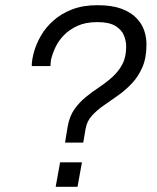

<svg xmlns="http://www.w3.org/2000/svg" viewBox="-20 -718 602 738"><path d="M230 -170 240 -231Q247 -271 266 -298Q285 -325 310.5 -345.5Q336 -366 363 -384Q390 -402 413 -423Q436 -444 450.5 -471.5Q465 -499 465 -539Q465 -560 456.5 -581.5Q448 -603 424 -618Q400 -633 354 -633Q309 -633 277.5 -618.5Q246 -604 225 -582Q204 -560 192.5 -535Q181 -510 176 -488Q175 -481 174.5 -475Q174 -469 174 -464H102Q102 -488 111 -519.5Q120 -551 138 -582Q156 -613 186 -639.5Q216 -666 257.5 -682Q299 -698 355 -698Q410 -698 446.5 -684.5Q483 -671 504.5 -648.5Q526 -626 534.5 -600Q543 -574 543 -547Q543 -496 527.5 -460Q512 -424 487 -397.5Q462 -371 433.5 -351Q405 -331 378.5 -312.5Q352 -294 333 -273Q314 -252 309 -223L300 -170ZM194 0 211 -94H295L278 0Z"/></svg>

Font: Archivo SemiBold Light
Style: Italic
Weight: 300
Italic angle: -10°
Version: Version 2.001